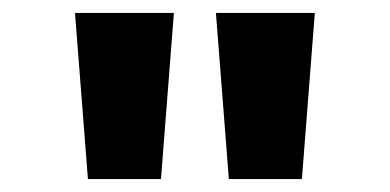

<svg xmlns="http://www.w3.org/2000/svg" viewBox="-20 -749 603 297"><path d="M116 -472 96 -729H249L229 -472ZM334 -472 314 -729H467L447 -472Z"/></svg>

Font: Noto Sans Gurmukhi UI ExtraBold
Style: Regular
Weight: 800
Designer: Jelle Bosma - Monotype Design Team
Foundry: Monotype Imaging Inc.
Version: Version 2.004; ttfautohint (v1.8.4.7-5d5b)